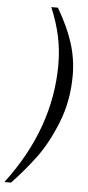

<svg xmlns="http://www.w3.org/2000/svg" viewBox="-94 -784 441 957"><g transform="rotate(5 126.5 -305.5)"><path d="M259 -420Q259 -293 216 -184.5Q173 -76 118 -2Q63 72 -1 139H-34Q183 -147 183 -468Q183 -539 168.5 -607.5Q154 -676 123 -750H156Q210 -658 234.5 -579.5Q259 -501 259 -420Z"/></g></svg>

Font: Fahkwang Light
Style: Italic
Weight: 300
Italic angle: -10°
Version: Version 1.000; ttfautohint (v1.6)